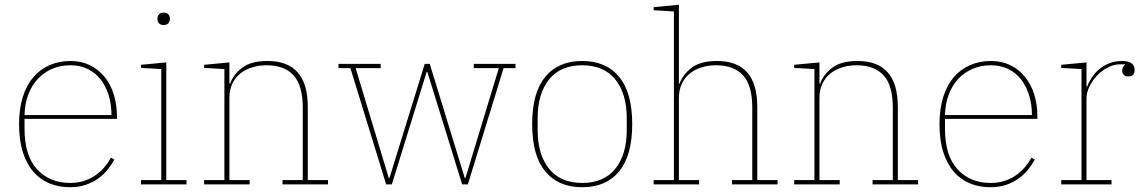

<svg xmlns="http://www.w3.org/2000/svg" viewBox="-20 -774 4803 806"><path d="M274 12Q227 12 188 -4Q149 -20 120.5 -52.5Q92 -85 76 -135Q60 -185 60 -253Q60 -317 75.5 -366.5Q91 -416 119.5 -449.5Q148 -483 188 -500.5Q228 -518 276 -518Q321 -518 357 -500.5Q393 -483 418.5 -452Q444 -421 457.5 -378Q471 -335 471 -284V-275H83V-234Q83 -120 136 -63Q189 -6 274 -6Q307 -6 334 -15Q361 -24 382 -39Q403 -54 419 -73Q435 -92 446 -112L460 -104Q449 -84 433 -63.5Q417 -43 394 -26Q371 -9 341 1.5Q311 12 274 12ZM448 -291Q448 -336 436 -374.5Q424 -413 402 -441Q380 -469 348 -484.5Q316 -500 276 -500Q234 -500 199 -485Q164 -470 138.5 -442.5Q113 -415 98.5 -376.5Q84 -338 83 -291Z M667 -669Q654 -669 647.5 -676Q641 -683 641 -694V-696Q641 -707 647.5 -714Q654 -721 667 -721Q680 -721 686.5 -714Q693 -707 693 -696V-694Q693 -683 686.5 -676Q680 -669 667 -669ZM572 -18H657V-484L572 -489V-502L678 -512V-18H763V0H572Z M837 -18H922V-484L837 -489V-502L943 -512V-423H946Q959 -461 996.5 -489.5Q1034 -518 1103 -518Q1272 -518 1272 -326V-18H1357V0H1166V-18H1251V-322Q1251 -415 1212.5 -457.5Q1174 -500 1099 -500Q1068 -500 1039.5 -491.5Q1011 -483 989.5 -466Q968 -449 955.5 -423Q943 -397 943 -363V-18H1028V0H837Z M1451 -488H1401V-506H1578V-488H1473L1612 -27H1615L1763 -506H1784L1931 -27H1934L2074 -488H1969V-506H2144V-488H2094L1944 0H1920L1774 -472H1771L1625 0H1601Z M2424 -6Q2515 -6 2563 -65.5Q2611 -125 2611 -228V-278Q2611 -381 2563 -440.5Q2515 -500 2424 -500Q2333 -500 2285 -440.5Q2237 -381 2237 -278V-228Q2237 -125 2285 -65.5Q2333 -6 2424 -6ZM2424 12Q2324 12 2269 -54.5Q2214 -121 2214 -253Q2214 -385 2269 -451.5Q2324 -518 2424 -518Q2524 -518 2579 -451.5Q2634 -385 2634 -253Q2634 -121 2579 -54.5Q2524 12 2424 12Z M2724 -18H2809V-726L2724 -731V-744L2830 -754V-423H2833Q2846 -461 2883.5 -489.5Q2921 -518 2990 -518Q3159 -518 3159 -326V-18H3244V0H3053V-18H3138V-322Q3138 -415 3099.5 -457.5Q3061 -500 2986 -500Q2955 -500 2926.5 -491.5Q2898 -483 2876.5 -466Q2855 -449 2842.5 -423Q2830 -397 2830 -363V-18H2915V0H2724Z M3314 -18H3399V-484L3314 -489V-502L3420 -512V-423H3423Q3436 -461 3473.5 -489.5Q3511 -518 3580 -518Q3749 -518 3749 -326V-18H3834V0H3643V-18H3728V-322Q3728 -415 3689.5 -457.5Q3651 -500 3576 -500Q3545 -500 3516.5 -491.5Q3488 -483 3466.5 -466Q3445 -449 3432.5 -423Q3420 -397 3420 -363V-18H3505V0H3314Z M4138 12Q4091 12 4052 -4Q4013 -20 3984.5 -52.5Q3956 -85 3940 -135Q3924 -185 3924 -253Q3924 -317 3939.5 -366.5Q3955 -416 3983.5 -449.5Q4012 -483 4052 -500.5Q4092 -518 4140 -518Q4185 -518 4221 -500.5Q4257 -483 4282.5 -452Q4308 -421 4321.5 -378Q4335 -335 4335 -284V-275H3947V-234Q3947 -120 4000 -63Q4053 -6 4138 -6Q4171 -6 4198 -15Q4225 -24 4246 -39Q4267 -54 4283 -73Q4299 -92 4310 -112L4324 -104Q4313 -84 4297 -63.5Q4281 -43 4258 -26Q4235 -9 4205 1.5Q4175 12 4138 12ZM4312 -291Q4312 -336 4300 -374.5Q4288 -413 4266 -441Q4244 -469 4212 -484.5Q4180 -500 4140 -500Q4098 -500 4063 -485Q4028 -470 4002.5 -442.5Q3977 -415 3962.5 -376.5Q3948 -338 3947 -291Z M4435 -18H4520V-484L4435 -489V-502L4541 -512V-411H4544Q4551 -430 4563.5 -449Q4576 -468 4594.5 -483.5Q4613 -499 4637 -508.5Q4661 -518 4691 -518Q4743 -518 4743 -480Q4743 -453 4717 -453Q4691 -453 4691 -479Q4691 -487 4695 -493.5Q4699 -500 4703 -502V-504H4681Q4657 -504 4632 -491.5Q4607 -479 4587 -458.5Q4567 -438 4554 -412Q4541 -386 4541 -359V-18H4646V0H4435Z"/></svg>

Font: IBM Plex Serif Thin
Style: Regular
Weight: 100
Designer: Mike Abbink, Paul van der Laan, Pieter van Rosmalen
Foundry: Bold Monday
Version: Version 3.001